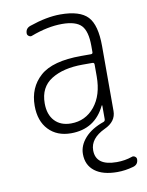

<svg xmlns="http://www.w3.org/2000/svg" viewBox="-84 -591 669 872"><g transform="rotate(-10 250.0 -155.0)"><path d="M315.4 -288.1Q225.6 -288.1 170.4 -253.4Q115.2 -218.8 115.2 -144.5Q115.2 -92.8 142.6 -63.5Q169.9 -34.2 217.8 -34.2Q284.2 -34.2 326.7 -85.9Q369.1 -137.7 369.1 -224.6V-279.3Q369.1 -288.1 360.4 -288.1ZM210 9.8Q145.5 9.8 106.9 -30.8Q68.4 -71.3 68.4 -141.6Q68.4 -225.6 126 -276.9Q183.6 -328.1 315.4 -328.1H360.4Q369.1 -328.1 369.1 -335.9V-365.2Q369.1 -432.6 343.8 -459.5Q318.4 -486.3 254.9 -486.3Q188.5 -486.3 111.3 -457Q104.5 -454.1 97.2 -459Q89.8 -463.9 89.8 -471.7Q89.8 -495.1 112.3 -502.9Q191.4 -530.3 254.9 -530.3Q344.7 -530.3 380.9 -491.7Q417 -453.1 417 -355.5V-56.6Q417 -7.8 363.3 16.6Q294.9 48.8 294.9 103.5Q294.9 174.8 391.6 174.8Q429.7 174.8 462.9 163.1Q469.7 160.2 477.1 165Q484.4 169.9 484.4 177.7Q484.4 202.1 460.9 209Q422.9 219.7 386.7 219.7Q319.3 219.7 282.7 191.4Q246.1 163.1 246.1 112.3Q246.1 72.3 276.9 38.1Q307.6 3.9 364.3 -15.6Q371.1 -18.6 371.1 -27.3V-89.8Q371.1 -90.8 369.1 -90.8Q368.2 -90.8 368.2 -89.8Q320.3 9.8 210 9.8Z"/></g></svg>

Font: Rounded Mgen+ 2m light
Style: Regular
Weight: 200
Designer: [Source Han Sans]
Ryoko NISHIZUKA  (kana & ideographs); Paul D. Hunt (Latin, Greek & Cyrillic); Wenlong ZHANG  (bopomofo
Version: Version 1.059.20150602